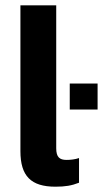

<svg xmlns="http://www.w3.org/2000/svg" viewBox="-20 -694 388 724"><path d="M189 10C226 10 250 6 278 -5V-98C263 -93 247 -91 231 -91C205 -91 192 -101 192 -135V-674H57V-124C57 -30 97 10 189 10ZM243 -281H348V-379H243Z"/></svg>

Font: Kanit Medium
Style: Regular
Weight: 500
Designer: Katatrad Team
Foundry: CadsonDemak
Version: Version 1.000;PS 001.000;hotconv 1.0.88;makeotf.lib2.5.64775